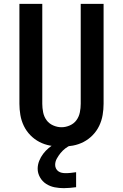

<svg xmlns="http://www.w3.org/2000/svg" viewBox="-20 -755 640 999"><path d="M300 8Q270 8 240.5 2.5Q211 -3 185 -16.5Q159 -30 138 -51.5Q117 -73 104 -100Q91 -127 86 -156.5Q81 -186 81 -215V-735H200V-215Q200 -193 204.5 -170.5Q209 -148 222 -130Q235 -112 256.5 -102.5Q278 -93 300 -93Q322 -93 343.5 -102.5Q365 -112 378 -130Q391 -148 395.5 -170.5Q400 -193 400 -215V-735H519V-215Q519 -186 514 -156.5Q509 -127 496 -100Q483 -73 462 -51.5Q441 -30 415 -16.5Q389 -3 359.5 2.5Q330 8 300 8ZM312 224Q288 224 264.5 219.5Q241 215 220.5 202Q200 189 188 167.5Q176 146 176 123Q176 102 184 82Q192 62 204.5 45.5Q217 29 233 15.5Q249 2 267 -8H349V0Q333 7 319.5 17.5Q306 28 295 41.5Q284 55 275.5 70.5Q267 86 267 103Q267 113 271.5 122Q276 131 284 136.5Q292 142 301.5 144Q311 146 321 146Q335 146 348.5 144.5Q362 143 376 141V219Q360 221 344 222.5Q328 224 312 224Z"/></svg>

Font: Iosevka SS04 Extended
Style: Bold
Weight: 700
Width: 7
Monospace: yes
Designer: Belleve Invis
Foundry: Belleve Invis
Version: Version 19.0.0; ttfautohint (v1.8.4)